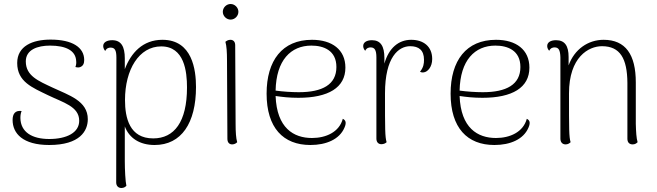

<svg xmlns="http://www.w3.org/2000/svg" viewBox="-20 -713 3287 960"><path d="M226 12C380 12 419 -59 419 -117C419 -209 324 -237 243 -275C173 -308 109 -333 109 -406C109 -465 168 -485 230 -485C310 -485 359 -460 361 -407C362 -398 361 -388 357 -378C367 -375 375 -375 382 -378C396 -384 401 -396 401 -413C401 -476 342 -515 233 -515C143 -515 66 -483 66 -398C66 -304 142 -275 220 -237C296 -200 376 -181 376 -109C376 -50 314 -18 226 -18C141 -18 83 -52 82 -123C82 -138 84 -147 88 -158C56 -162 43 -144 43 -113C43 -46 94 12 226 12Z M792 -514C694 -514 635 -449 604 -367V-421C604 -480 586 -512 541 -512C514 -512 496 -501 496 -483C496 -475 499 -467 506 -458C513 -473 525 -475 533 -475C554 -475 562 -462 562 -425L561 199C561 217 572 227 587 227C600 227 607 221 612 216C607 196 604 134 604 93V-81C626 -22 679 12 753 12C887 12 960 -98 960 -278C960 -363 942 -514 792 -514ZM746 -21C628 -21 605 -123 605 -213C605 -365 675 -481 786 -481C902 -481 915 -355 915 -276C915 -103 851 -21 746 -21Z M1133 -615C1154 -615 1172 -633 1172 -654C1172 -675 1154 -693 1133 -693C1112 -693 1094 -675 1094 -654C1094 -633 1112 -615 1133 -615ZM1158 -94 1156 -487C1156 -504 1147 -514 1132 -514C1120 -514 1112 -508 1107 -504C1113 -484 1115 -451 1115 -412L1117 -19C1117 -1 1126 9 1141 9C1153 9 1161 3 1166 -2C1160 -21 1158 -54 1158 -94Z M1694 -119C1676 -52 1609 -23 1540 -23C1448 -23 1364 -73 1358 -233C1392 -228 1427 -224 1472 -224C1622 -224 1707 -275 1707 -375C1707 -465 1640 -514 1540 -514C1391 -514 1313 -410 1313 -245C1313 -74 1396 12 1532 12C1611 12 1677 -16 1702 -74C1715 -103 1706 -113 1694 -119ZM1537 -485C1598 -485 1662 -461 1662 -378C1662 -290 1592 -252 1474 -252C1439 -252 1394 -255 1358 -260C1361 -412 1434 -485 1537 -485Z M2036 -514C1973 -514 1924 -473 1902 -395V-423C1902 -482 1883 -512 1840 -512C1813 -512 1796 -501 1796 -483C1796 -475 1799 -467 1806 -459C1813 -474 1825 -476 1833 -476C1853 -476 1862 -463 1862 -426V-20C1862 -2 1872 8 1887 8C1899 8 1908 3 1913 -2C1905 -30 1905 -65 1905 -246C1905 -428 1973 -482 2031 -482C2074 -482 2100 -462 2100 -414C2100 -395 2098 -377 2080 -354C2084 -352 2090 -350 2098 -351C2118 -353 2141 -378 2141 -418C2141 -481 2097 -514 2036 -514Z M2614 -119C2596 -52 2529 -23 2460 -23C2368 -23 2284 -73 2278 -233C2312 -228 2347 -224 2392 -224C2542 -224 2627 -275 2627 -375C2627 -465 2560 -514 2460 -514C2311 -514 2233 -410 2233 -245C2233 -74 2316 12 2452 12C2531 12 2597 -16 2622 -74C2635 -103 2626 -113 2614 -119ZM2457 -485C2518 -485 2582 -461 2582 -378C2582 -290 2512 -252 2394 -252C2359 -252 2314 -255 2278 -260C2281 -412 2354 -485 2457 -485Z M3159 -94V-301C3159 -440 3108 -514 2998 -514C2921 -514 2852 -467 2823 -386V-428C2823 -484 2804 -512 2760 -512C2733 -512 2716 -501 2716 -483C2716 -475 2719 -467 2726 -459C2733 -474 2745 -476 2753 -476C2773 -476 2781 -463 2782 -426V-20C2782 -2 2792 9 2808 9C2820 9 2828 3 2833 -2C2825 -29 2825 -64 2825 -246C2825 -428 2923 -482 2990 -482C3081 -482 3116 -420 3117 -299V-19C3117 -1 3127 9 3143 9C3155 9 3162 4 3168 -2C3162 -21 3160 -55 3159 -94Z"/></svg>

Font: Arima Koshi ExtraLight
Style: Regular
Weight: 275
Designer: Joana Correia and Natanael Gama
Foundry: NDISCOVER
Version: Version 1.019;PS 001.019;hotconv 1.0.88;makeotf.lib2.5.64775